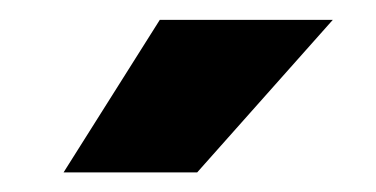

<svg xmlns="http://www.w3.org/2000/svg" viewBox="-20 -770 378 193"><path d="M178.2 -596.7 314.5 -750H140.6L43.9 -596.7Z"/></svg>

Font: Vazirmatn Black
Style: Regular
Weight: 900
Designer: Saber Rastikerdar
Foundry: Saber Rastikerdar
Version: Version 33.003